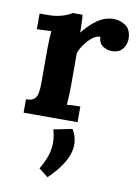

<svg xmlns="http://www.w3.org/2000/svg" viewBox="-89 -575 658 918"><g transform="rotate(10 240.0 -116.0)"><path d="M41 -65Q69 -65 81 -76Q93 -87 96.5 -107.5Q100 -128 100 -154V-322Q100 -340 101 -362.5Q102 -385 104 -407Q88 -406 66.5 -405.5Q45 -405 34 -404V-480H74Q113 -480 145.5 -490Q178 -500 188 -510H237Q239 -500 240 -472.5Q241 -445 241 -424Q268 -457 292 -477Q316 -497 339.5 -506.5Q363 -516 387 -516Q422 -516 448 -496.5Q474 -477 474 -433Q474 -418 467 -401.5Q460 -385 445 -374Q430 -363 404 -363Q384 -363 363 -375Q342 -387 339 -421Q319 -421 299 -404.5Q279 -388 263.5 -365.5Q248 -343 242 -324V-161Q242 -147 241 -121.5Q240 -96 238 -73Q254 -75 273.5 -75.5Q293 -76 303 -76V0H41ZM207 284 162 249Q185 210 195 178Q205 146 204.5 116Q204 86 195 54L285 36Q306 70 306 108Q306 152 278.5 197.5Q251 243 207 284Z"/></g></svg>

Font: Lora
Style: Weight 700
Weight: 700
Designer: Olga Karpushina, Alexei Vanyashin (Cyrillic)
Foundry: Cyreal
Version: Version 3.001